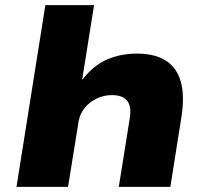

<svg xmlns="http://www.w3.org/2000/svg" viewBox="-20 -725 806 745"><path d="M44 0 156 -705H345L299 -417H301Q341 -470 394 -493.5Q447 -517 511 -517Q580 -517 622.5 -490.5Q665 -464 681 -409.5Q697 -355 684 -271L641 0H441L483 -263Q489 -298 482 -318Q475 -338 458 -347Q441 -356 414 -356Q382 -356 354 -342Q326 -328 308 -305.5Q290 -283 285 -254L244 0Z"/></svg>

Font: Nunito Sans 7pt SemiExpanded Black
Style: Italic
Weight: 900
Width: 6
Italic angle: -9°
Designer: Vernon Adams
Foundry: Vernon Adams
Version: Version 3.101;gftools[0.9.27]